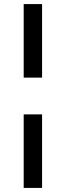

<svg xmlns="http://www.w3.org/2000/svg" viewBox="-20 -770 322 940"><path d="M96 -750V-390H186V-750ZM96 -210V150H186V-210Z"/></svg>

Font: Oakes Bold
Style: Regular
Weight: 700
Designer: Samuel Oakes
Foundry: Samuel Oakes
Version: Version 1.003;PS 001.003;hotconv 1.0.88;makeotf.lib2.5.64775